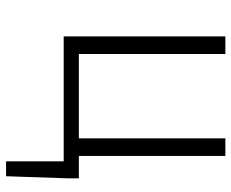

<svg xmlns="http://www.w3.org/2000/svg" viewBox="-85 -488 763 633"><g transform="rotate(90 296.5 -171.5)"><path d="M494 -50H568V-15L561 190H512V0H100V-533H158V-50H436V-533H494Z"/></g></svg>

Font: Noto Sans Korean Light
Style: Regular
Weight: 300
Designer: Ryoko NISHIZUKA  (kana & ideographs); Paul D. Hunt (Latin, Greek & Cyrillic); Wenlong ZHANG  (bopomofo); Sandoll Communi
Foundry: Adobe Systems Incorporated
Version: Version 1.000;PS 1;hotconv 1.0.78;makeotf.lib2.5.61930